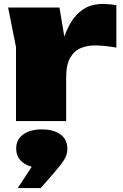

<svg xmlns="http://www.w3.org/2000/svg" viewBox="-20 -613 625 972"><path d="M21 -575H281L315 -372V0H61V-375ZM569 -587V-372Q535 -378 508 -380.5Q481 -383 460 -383Q422 -383 389 -369.5Q356 -356 335.5 -321Q315 -286 315 -221L270 -277Q280 -339 295.5 -395.5Q311 -452 337 -496.5Q363 -541 403 -567Q443 -593 503 -593Q518 -593 534 -591.5Q550 -590 569 -587ZM70 339 182 168 192 237Q133 237 97.5 211Q62 185 62 139Q62 93 97.5 67.5Q133 42 192 42Q251 42 286 67.5Q321 93 321 140Q321 171 303.5 198Q286 225 250 266L186 339Z"/></svg>

Font: Unbounded Black
Style: Regular
Weight: 900
Designer: Luke Prowse, Jean-Baptiste Morizot, Fátima Lázaro, Florian Runge
Foundry: NaN
Version: Version 1.701;gftools[0.9.28.dev5+ged2979d]